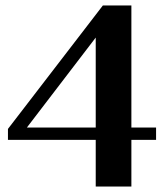

<svg xmlns="http://www.w3.org/2000/svg" viewBox="-20 -680 612 700"><path d="M329 0V-170H9V-210L355 -660H459V-215H549V-170H459V0ZM78 -215H329V-543Z"/></svg>

Font: Philosopher
Style: Bold
Weight: 700
Designer: Jovanny Lemonad
Foundry: Jovanny Lemonad
Version: Version 2.000